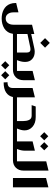

<svg xmlns="http://www.w3.org/2000/svg" viewBox="1186 -1856 872 3283"><g transform="rotate(90 1621.5 -214.0)"><path d="M712.9 -629.9 794.9 -548.8 712.9 -466.8 631.8 -548.8ZM1070.8 0H558.1Q550.3 50.8 525.4 88.9Q500.5 127 463.9 149.2Q427.2 171.4 385.3 182.1Q343.3 192.9 295.9 192.9Q254.9 192.9 217.3 184.8Q179.7 176.8 145.3 158.7Q110.8 140.6 85.7 113.8Q60.5 86.9 45.7 46.1Q30.8 5.4 30.8 -44.9V-55.2L190.9 -94.2V-5.9Q190.9 50.3 218.8 87.4Q246.6 124.5 295.9 124Q345.2 124 373.5 87.2Q401.9 50.3 401.9 -5.9V-326.2L561 -365.2V-312L805.2 -365.2Q834.5 -372.1 865.2 -372.1Q941.9 -372.1 990 -328.1Q1038.1 -284.2 1038.1 -211.9V-199.2Q1038.1 -144 1007.8 -68.8H1070.8Q1081.1 -68.8 1081.1 -59.1V-9.8Q1081.1 0 1070.8 0ZM561 -68.8H877.9V-236.8Q877.9 -299.8 823.2 -299.8Q811 -299.8 793.9 -296.9L561 -248Z M1350.6 -375V-180.2Q1350.6 -99.1 1301.3 -49.6Q1252 0 1170.9 0H1071.8Q1062 0 1062 -9.8V-59.1Q1062 -68.8 1071.8 -68.8H1191.9V-335.9ZM1094.7 63 1165 131.8 1094.7 202.1 1025.9 131.8ZM1265.6 63 1335.9 131.8 1265.6 202.1 1196.8 131.8Z M1484.4 -335.9 1643.6 -375V-68.8H1703.6Q1713.4 -68.8 1713.4 -59.1V-9.8Q1713.4 0 1703.6 0H1638.7Q1622.6 76.7 1559.8 117.9Q1497.1 159.2 1388.7 159.2L1385.3 92.8Q1439.5 92.8 1461.9 70.1Q1484.4 47.4 1484.4 0H1483.4L1484.4 -1Z M2177.2 -68.8H2275.9Q2286.1 -68.8 2286.1 -59.1V-9.8Q2286.1 0 2275.9 0H1704.1Q1694.3 0 1694.3 -9.8V-59.1Q1694.3 -68.8 1704.1 -68.8H2049.3V-178.2Q2049.3 -204.6 2045.2 -227.8Q2041 -251 2031.7 -272.7Q2022.5 -294.4 2003.9 -307.1Q1985.4 -319.8 1959 -319.8H1777.3L1800.3 -389.2H1980Q2085 -389.2 2147 -334.7Q2209 -280.3 2209 -198.2Q2209 -144.5 2177.2 -68.8Z M2309.1 -604 2378.9 -535.2 2309.1 -464.8 2239.7 -535.2ZM2480 -604 2549.8 -535.2 2480 -464.8 2410.6 -535.2ZM2526.9 -68.8H2615.7Q2626 -68.8 2626 -59.1V-9.8Q2626 0 2615.7 0H2276.9Q2267.1 0 2267.1 -9.8V-59.1Q2267.1 -68.8 2276.9 -68.8H2397V-335.9L2555.7 -375V-199.2Q2555.7 -142.1 2526.9 -68.8Z M2607.9 -9.8V-59.1Q2607.9 -68.8 2617.7 -68.8H2737.8V-568.8L2896.5 -607.9V-180.2Q2896.5 -99.1 2847.2 -49.6Q2797.9 0 2716.8 0H2617.7Q2607.9 0 2607.9 -9.8Z M3023.4 -565.9 3182.6 -606V0H3023.4Z"/></g></svg>

Font: Wesal
Style: Regular
Weight: 900
Designer: Ahmed zaza
Foundry: Ahmed zaza
Version: Version 2.01